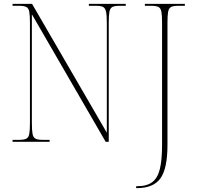

<svg xmlns="http://www.w3.org/2000/svg" viewBox="-20 -734 1022 994"><path d="M685 240V230H690Q740 230 768 209Q796 188 807.5 141.5Q819 95 819 17V-616Q819 -655 815.5 -673.5Q812 -692 800 -698Q788 -704 763 -704H730V-714H937V-704H903Q878 -704 866 -698Q854 -692 850.5 -673.5Q847 -655 847 -616V16Q847 139 810.5 189.5Q774 240 688 240ZM45 0V-10H79Q104 -10 116 -16Q128 -22 131.5 -40.5Q135 -59 135 -98V-616Q135 -655 131.5 -673.5Q128 -692 116 -698Q104 -704 79 -704H45V-714H146L533 -47V-616Q533 -655 529 -673.5Q525 -692 513.5 -698Q502 -704 477 -704H440V-714H631V-704H599Q574 -704 562 -698Q550 -692 546.5 -673.5Q543 -655 543 -616V0H527L145 -660V-98Q145 -59 148.5 -40.5Q152 -22 164 -16Q176 -10 201 -10H237V0Z"/></svg>

Font: Noto Serif Display SemiCondensed Thin
Style: Regular
Weight: 100
Width: 4
Designer: Monotype Design Team
Foundry: Monotype Imaging Inc.
Version: Version 2.009